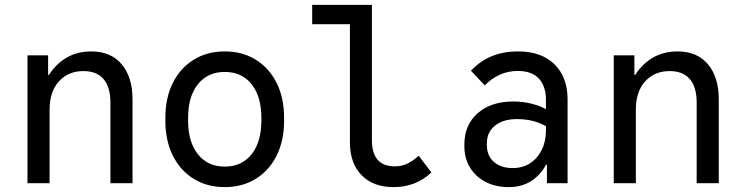

<svg xmlns="http://www.w3.org/2000/svg" viewBox="-20 -750 3040 786"><path d="M92.5 0V-523.5H177V-443.5H180.5Q210.5 -490 254 -514.8Q297.5 -539.5 353.5 -539.5Q434.5 -539.5 478.5 -486.5Q522.5 -433.5 522.5 -344V0H432V-330Q432 -393.5 404 -426.2Q376 -459 321.5 -459Q259.5 -459 221.2 -417Q183 -375 183 -300.5V0Z M657 -255V-268.5Q657 -349.5 687.5 -410.5Q718 -471.5 772.8 -505.5Q827.5 -539.5 900 -539.5Q972.5 -539.5 1027.2 -505.5Q1082 -471.5 1112.5 -410.5Q1143 -349.5 1143 -268.5V-255Q1143 -174.5 1112.5 -113.2Q1082 -52 1027.2 -18Q972.5 16 900 16Q827.5 16 772.8 -18Q718 -52 687.5 -113.2Q657 -174.5 657 -255ZM1050 -256.5V-267Q1050 -355 1010 -405.2Q970 -455.5 900.2 -455.5Q830.5 -455.5 790.2 -405.2Q750 -355 750 -267V-256.5Q750 -169 790.2 -118.5Q830.5 -68 900.2 -68Q970 -68 1010 -118.5Q1050 -169 1050 -256.5Z M1591 16Q1508 16 1460.2 -32.8Q1412.5 -81.5 1412.5 -167V-730H1502.5V-176.5Q1502.5 -69 1596.5 -69Q1623 -69 1645.8 -79.2Q1668.5 -89.5 1694 -112.5L1746 -44Q1713.5 -13.5 1675 1.2Q1636.5 16 1591 16ZM1258 -651V-730H1460V-651Z M2062.5 16Q2009 16 1968 -5.2Q1927 -26.5 1904 -64.2Q1881 -102 1881 -151V-158.5Q1881 -239 1935.8 -286.8Q1990.5 -334.5 2080.5 -334.5Q2122 -334.5 2158.5 -325Q2195 -315.5 2223 -298.5V-228.5Q2170 -262.5 2096.5 -262.5Q2040 -262.5 2006.5 -235.8Q1973 -209 1973 -162V-157Q1973 -112.5 2001.8 -87.2Q2030.5 -62 2079 -62Q2119.5 -62 2150 -81.8Q2180.5 -101.5 2197.8 -136.5Q2215 -171.5 2215 -216V-341.5Q2215 -396.5 2186.2 -428Q2157.5 -459.5 2099.5 -459.5Q2022.5 -459.5 1964.5 -400.5L1908 -460.5Q1981.5 -539.5 2100 -539.5Q2197 -539.5 2250.2 -486.5Q2303.5 -433.5 2303.5 -344V0H2219V-76H2215.5Q2192.5 -33 2154 -8.5Q2115.5 16 2062.5 16Z M2492.5 0V-523.5H2577V-443.5H2580.5Q2610.5 -490 2654 -514.8Q2697.5 -539.5 2753.5 -539.5Q2834.5 -539.5 2878.5 -486.5Q2922.5 -433.5 2922.5 -344V0H2832V-330Q2832 -393.5 2804 -426.2Q2776 -459 2721.5 -459Q2659.5 -459 2621.2 -417Q2583 -375 2583 -300.5V0Z"/></svg>

Font: Google Sans Code
Style: Regular
Weight: 400
Monospace: yes
Designer: Google Sans Code Authors
Foundry: Google LLC
Version: Version 6.000